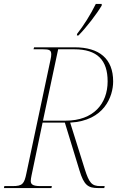

<svg xmlns="http://www.w3.org/2000/svg" viewBox="-29 -954 616 974"><path d="M362 -782 361 -774H369C411 -817 461 -882 487 -926V-934H457C430 -879 395 -824 362 -782ZM-9 0H232L234 -10H175C136 -10 127 -20 127 -36C127 -44 129 -53 131 -64L187 -332H300L374 -90C397 -13 419 0 469 0H500L502 -10H480C436 -10 423 -27 401 -96L327 -332C500 -341 545 -465 545 -541C545 -656 475 -714 349 -714H144L141 -704H189C220 -704 231 -700 231 -679C231 -672 230 -662 227 -650L105 -75C94 -21 85 -10 35 -10H-7ZM305 -342H189L266 -704H347C465 -704 517 -649 517 -541C517 -428 445 -342 305 -342Z"/></svg>

Font: Noto Serif Display Thin
Style: Italic
Weight: 100
Italic angle: -12°
Designer: Monotype Design Team
Foundry: Monotype Imaging Inc.
Version: Version 2.009